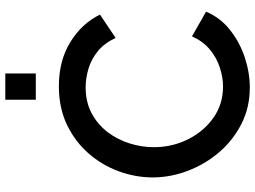

<svg xmlns="http://www.w3.org/2000/svg" viewBox="-139 -817 962 724"><g transform="rotate(-90 342.0 -455.0)"><path d="M35 -360Q35 -425 58 -488Q81 -551 125.5 -602Q170 -653 233.5 -683.5Q297 -714 379 -714Q475 -714 545 -671Q615 -628 649 -559L561 -500Q541 -543 510.5 -567.5Q480 -592 444.5 -602.5Q409 -613 375 -613Q319 -613 277 -590.5Q235 -568 206.5 -531Q178 -494 163.5 -448Q149 -402 149 -356Q149 -287 178.5 -227.5Q208 -168 259.5 -131.5Q311 -95 378 -95Q412 -95 449 -107Q486 -119 517 -144.5Q548 -170 567 -212L660 -159Q638 -106 591.5 -69Q545 -32 487.5 -13Q430 6 374 6Q299 6 237 -25.5Q175 -57 130 -109.5Q85 -162 60 -227.5Q35 -293 35 -360ZM328 -801V-916H427V-801Z"/></g></svg>

Font: Raleway SemiBold
Style: Regular
Weight: 600
Designer: Matt McInerney, Pablo Impallari, Rodrigo Fuenzalida
Foundry: Matt McInerney, Pablo Impallari, Rodrigo Fuenzalida
Version: Version 4.026